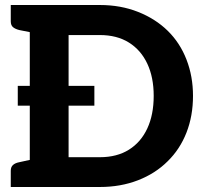

<svg xmlns="http://www.w3.org/2000/svg" viewBox="-20 -747 809 767"><path d="M99 0V-727H379Q462 -727 531.5 -699.5Q601 -672 650 -624Q699 -576 725 -509Q751 -442 751 -364Q751 -284 725 -217.5Q699 -151 650 -103Q601 -54 531.5 -27Q462 0 379 0ZM254 -119H379Q447 -119 495 -149Q543 -179 568.5 -234Q594 -289 594 -364Q594 -438 568.5 -492.5Q543 -547 495 -577Q447 -607 379 -607H254ZM23 0V-65Q23 -80 32 -88Q41 -96 57 -99L107 -110L121 0ZM121 -727 107 -617 57 -627Q41 -631 32 -638.5Q23 -646 23 -662V-727ZM51 -325V-404H357V-325Z"/></svg>

Font: Aleo ExtraBold
Style: Regular
Weight: 800
Designer: Alessio Laiso
Foundry: Alessio Laiso
Version: Version 2.001;gftools[0.9.29]